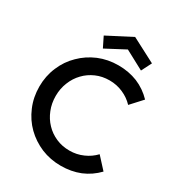

<svg xmlns="http://www.w3.org/2000/svg" viewBox="-215 -1059 1110 1202"><g transform="rotate(30 340.0 -458.0)"><path d="M406.2 7.8Q331.1 7.8 264.6 -19.5Q198.2 -47.9 149.4 -95.7Q99.6 -144.5 71.3 -211.9Q43 -278.3 43 -355.5Q43 -431.6 71.3 -498Q99.6 -565.4 149.4 -613.3Q198.2 -662.1 264.6 -690.4Q331.1 -717.8 406.2 -717.8Q406.2 -717.8 407.2 -717.8Q481.4 -717.8 544.9 -692.4Q608.4 -666 657.2 -615.2Q631.8 -587.9 582 -533.2Q548.8 -568.4 503.9 -587.9Q458 -608.4 406.2 -608.4Q352.5 -608.4 308.6 -588.9Q263.7 -569.3 231.4 -535.2Q198.2 -501 179.7 -454.1Q161.1 -408.2 161.1 -355.5Q161.1 -301.8 179.7 -255.9Q198.2 -209 231.4 -174.8Q263.7 -140.6 308.6 -121.1Q352.5 -101.6 406.2 -101.6Q458 -101.6 503.9 -122.1Q548.8 -141.6 582 -176.8Q607.4 -149.4 657.2 -94.7Q608.4 -43.9 544.9 -17.6Q481.4 7.8 406.2 7.8ZM232.4 -833Q275.4 -855.5 407.2 -923.8Q450.2 -901.4 581.1 -833Q571.3 -814.5 543.9 -759.8Q509.8 -778.3 407.2 -833Q372.1 -814.5 268.6 -759.8Q259.8 -778.3 232.4 -833Z"/></g></svg>

Font: SSportsD
Style: Medium
Weight: 400
Designer: Swiss Typefaces
Version: Version 1.000